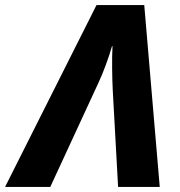

<svg xmlns="http://www.w3.org/2000/svg" viewBox="-80 -736 708 756"><path d="M-60 0 300 -716H488L549 0H385L364 -380Q362 -418 361.5 -467Q361 -516 363 -554H361Q351 -519 336.5 -480Q322 -441 309 -413L118 0Z"/></svg>

Font: Noto Sans ExtraBold
Style: Italic
Weight: 800
Italic angle: -12°
Designer: Monotype Design Team
Foundry: Monotype Imaging Inc.
Version: Version 2.013; ttfautohint (v1.8.4.7-5d5b)